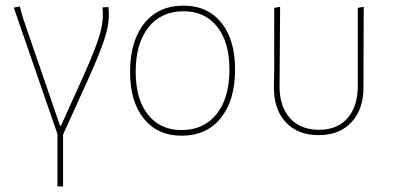

<svg xmlns="http://www.w3.org/2000/svg" viewBox="-20 -477 1396 682"><path d="M184 185V-1L29 -450L50 -454L63 -409L193 -31H197L275 -204Q321 -307 335 -356.5Q349 -406 344 -449L345 -451L365 -452Q371 -408 356 -354.5Q341 -301 292 -193L204 1V185Z M632 -457Q717 -457 766 -396.5Q815 -336 815 -230Q815 -121 764.5 -58Q714 5 625 5Q540 5 491 -55.5Q442 -116 442 -222Q442 -331 492.5 -394Q543 -457 632 -457ZM632 -437Q553 -437 507.5 -380Q462 -323 462 -222Q462 -125 505.5 -70Q549 -15 625 -15Q704 -15 749.5 -72Q795 -129 795 -230Q795 -327 751.5 -382Q708 -437 632 -437Z M953 -172 954 -229V-449L975 -453L973 -173Q972 -101 1009 -58.5Q1046 -16 1113 -16Q1179 -16 1215 -58Q1251 -100 1251 -173V-449L1272 -453L1271 -172Q1273 -93 1230.5 -45Q1188 3 1112 3Q1036 3 993.5 -44.5Q951 -92 953 -172Z"/></svg>

Font: Alegreya Sans Thin
Style: Regular
Weight: 100
Designer: Juan Pablo del Peral
Foundry: Huerta Tipografica
Version: Version 2.007